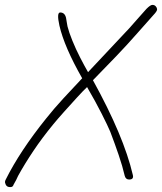

<svg xmlns="http://www.w3.org/2000/svg" viewBox="-75 -684 662 785"><path d="M-34 81Q-50 81 -54 64Q-56 58 -51 49Q7 -67 114 -200Q144 -238 184 -281.5Q224 -325 261 -364Q188 -492 168 -579Q156 -633 171 -633Q190 -633 195 -611Q197 -602 198 -593Q199 -584 201 -576Q207 -552 221 -517.5Q235 -483 252.5 -449Q270 -415 285 -389L454 -569Q467 -583 484 -603Q501 -623 524 -648Q540 -664 548 -664Q556 -664 561 -659Q566 -654 567 -648Q569 -642 559 -630L488 -550Q446 -502 400 -454Q354 -406 305 -356Q431 -128 468 31Q473 50 453 50Q439 50 435 35Q426 -4 410.5 -49.5Q395 -95 376 -145Q366 -169 341 -218.5Q316 -268 281 -328Q265 -313 239.5 -285Q214 -257 187.5 -227.5Q161 -198 143 -176Q97 -120 61.5 -67Q26 -14 -1 35Q-4 42 -9 52Q-14 62 -19 70Q-21 76 -24 78.5Q-27 81 -34 81Z"/></svg>

Font: Oooh Baby
Style: Normal
Weight: 400
Designer: Robert E. Leuschke
Foundry: Robert E. Leuschke
Version: Version 1.011; ttfautohint (v1.8.3)